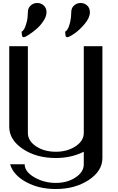

<svg xmlns="http://www.w3.org/2000/svg" viewBox="-20 -1060 790 1288"><path d="M458 -977.5Q458 -1006.8 477.1 -1023.4Q496.1 -1040 520.5 -1040Q545.9 -1040 564.5 -1023.4Q583 -1006.8 583 -977.5Q583 -941.4 548.3 -899.9Q513.7 -858.4 478.5 -834.5Q443.4 -810.5 431.6 -810.5Q426.8 -810.5 423.8 -813Q420.9 -815.4 419.9 -820.8Q418.9 -826.2 418.5 -829.6Q418 -833 417.5 -839.8Q417 -846.7 417 -848.6Q423.8 -848.6 433.6 -864.7Q443.4 -880.9 450.7 -912.1Q458 -943.4 458 -977.5ZM167 -977.5Q167 -1006.8 186 -1023.4Q205.1 -1040 229.5 -1040Q254.9 -1040 273.4 -1023.4Q292 -1006.8 292 -977.5Q292 -950.2 271 -918.5Q250 -886.7 222.7 -863.8Q195.3 -840.8 171.4 -825.7Q147.5 -810.5 139.6 -810.5Q134.8 -810.5 131.8 -813Q128.9 -815.4 127.9 -820.8Q127 -826.2 126.5 -829.6Q126 -833 125.5 -839.8Q125 -846.7 125 -848.6Q131.8 -848.6 141.6 -864.7Q151.4 -880.9 159.2 -912.1Q167 -943.4 167 -977.5ZM667 -750Q667 -750 667 0Q667 86.9 575.2 147.5Q483.4 208 354.5 208Q240.2 208 154.8 161.1Q69.3 114.3 47.9 42H145.5Q145.5 91.8 210.4 129.4Q275.4 167 354.5 167Q431.6 167 486.8 130.4Q542 93.8 542 42V-42Q458 0 354.5 0Q223.6 0 132.8 -61Q42 -122.1 42 -209V-750H167V-168Q167 -115.2 221.7 -78.6Q276.4 -42 354.5 -42Q431.6 -42 486.8 -78.6Q542 -115.2 542 -168V-750Z"/></svg>

Font: okolaks
Style: Bold
Weight: 600
Width: 8
Version: Version 000.6.0